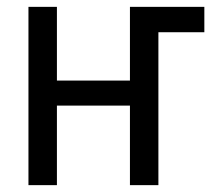

<svg xmlns="http://www.w3.org/2000/svg" viewBox="-20 -540 640 560"><path d="M63 0V-520H146V-305H359V-520H576V-446H442V0H359V-232H146V0Z"/></svg>

Font: Zed Mono Extended
Style: Regular
Weight: 400
Width: 7
Monospace: yes
Designer: Belleve Invis
Foundry: Belleve Invis
Version: Version 1.0.0; ttfautohint (v1.8.4)